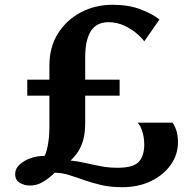

<svg xmlns="http://www.w3.org/2000/svg" viewBox="-20 -772 807 799"><path d="M488.6 7Q440.4 7 401.7 -1.9Q363.1 -10.9 330.4 -22.5Q297.8 -34.1 267.9 -43.4Q238.1 -52.8 207.4 -53.3Q186.3 -31.6 160.3 -15.8Q134.3 0 104.7 0Q81.2 0 62.1 -11.2Q43.1 -22.5 43.1 -48Q43.1 -70.3 61.7 -87.3Q80.3 -104.4 108.3 -114Q136.2 -123.7 164.8 -122.9Q170.6 -131 175.1 -149.1Q179.7 -167.2 182.7 -191.6Q185.6 -215.9 185.6 -241.8V-373.9H93.5V-440.6H185.6V-499.4Q185.6 -575.9 221.2 -632.6Q256.9 -689.2 316.6 -720.7Q376.2 -752.1 448.7 -752.1Q515.5 -752.1 565.4 -733Q615.4 -713.8 643.5 -690.7L580.1 -599.7Q574.7 -609.8 553.2 -629.1Q531.6 -648.3 499.8 -664Q467.9 -679.7 431.1 -679.7Q414.3 -679.7 397.4 -674.2Q380.4 -668.7 366.2 -653.3Q352.1 -637.9 343.3 -608.4Q334.5 -578.9 334.5 -530.9V-440.6H477.8V-373.9H334.5V-260.6Q334.5 -219.4 326.4 -190Q318.2 -160.7 304.5 -140.2Q290.7 -119.7 273.4 -104Q303.8 -101 335.4 -93.7Q366.9 -86.4 400.4 -80.1Q433.8 -73.8 469.1 -73.8Q533.8 -73.8 557 -98Q580.3 -122.3 580.3 -170.7Q580.3 -199.6 572 -225.5Q563.7 -251.4 552.2 -261.6H697.5Q705.6 -253.3 713.1 -231.3Q720.6 -209.2 720.6 -179.3Q720.6 -128.6 690.8 -86.4Q661 -44.1 608.7 -18.6Q556.4 7 488.6 7Z"/></svg>

Font: Merriweather Light
Style: Regular
Weight: 300
Designer: Eben Sorkin
Foundry: Eben Sorkin
Version: Version 2.100